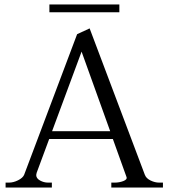

<svg xmlns="http://www.w3.org/2000/svg" viewBox="-20 -839 754 859"><path d="M514 -784H201V-819H514ZM709 -22V0H478V-22H493Q514 -22 532 -29Q550 -36 546 -47L485 -217H200L144 -66Q142 -58 142 -56Q142 -41 159 -31.5Q176 -22 195 -22H212V0H5V-22H20Q40 -22 61 -32.5Q82 -43 88 -57L325 -686L381 -712L628 -57Q634 -41 653.5 -31.5Q673 -22 692 -22ZM473 -252 345 -608 213 -252Z"/></svg>

Font: Taviraj Light
Style: Regular
Weight: 300
Designer: Katatrad Team
Foundry: CadsonDemak
Version: Version 1.001